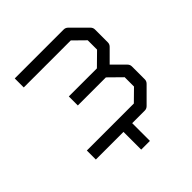

<svg xmlns="http://www.w3.org/2000/svg" viewBox="-182 -715 904 904"><g transform="rotate(-45 270.0 -263.0)"><path d="M58 -52V-112H371L428 -168V-230L365 -292H178V-352H365L428 -414V-476L371 -532H58V-592H384Q396 -592 405 -583L479 -509Q488 -500 488 -488V-402Q488 -390 479 -381L420 -322L479 -263Q488 -254 488 -242V-156Q488 -144 479 -135L405 -61Q396 -52 384 -52H300V66H242V-52Z"/></g></svg>

Font: ibm3270
Style: Regular
Weight: 400
Monospace: yes
Version: Version 2.0.3